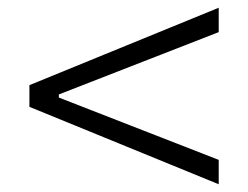

<svg xmlns="http://www.w3.org/2000/svg" viewBox="-20 -571 640 496"><path d="M545 -95 56 -295V-351L545 -551V-488L132 -327V-319L545 -158Z"/></svg>

Font: BDO Grotesk Light
Style: Regular
Weight: 300
Designer: Deni Anggara
Foundry: Lokal Container
Version: Version 2.000